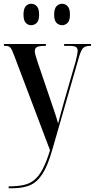

<svg xmlns="http://www.w3.org/2000/svg" viewBox="-20 -770 504 1021"><path d="M26 221Q72 221 105 214Q138 207 162.5 187Q187 167 207 129Q227 91 246 29L56 -473Q44 -506 36 -516Q28 -526 9 -526H1V-536H224V-526H217Q187 -526 176 -519.5Q165 -513 165 -499Q165 -489 169.5 -474Q174 -459 180 -440L250 -234Q260 -204 266.5 -185.5Q273 -167 278 -151Q283 -135 289 -113Q295 -137 303 -166Q311 -195 319 -224L383 -446Q393 -486 393 -500Q393 -513 384.5 -519.5Q376 -526 350 -526H321V-536H464V-526H459Q432 -526 420.5 -513Q409 -500 397 -456L257 30Q233 114 204 157.5Q175 201 137 216Q99 231 48 231H26ZM311 -636Q293 -636 280.5 -648.5Q268 -661 268 -692Q268 -724 280.5 -737Q293 -750 311 -750Q327 -750 339.5 -737Q352 -724 352 -692Q352 -661 339.5 -648.5Q327 -636 311 -636ZM145 -636Q129 -636 117 -648.5Q105 -661 105 -692Q105 -724 117 -737Q129 -750 145 -750Q163 -750 175.5 -737Q188 -724 188 -692Q188 -661 175.5 -648.5Q163 -636 145 -636Z"/></svg>

Font: Noto Serif Display ExtraCondensed SemiBold
Style: Regular
Weight: 600
Width: 2
Designer: Monotype Design Team
Foundry: Monotype Imaging Inc.
Version: Version 2.009